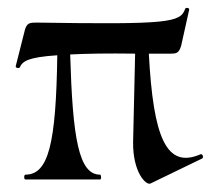

<svg xmlns="http://www.w3.org/2000/svg" viewBox="-20 -445 530 476"><path d="M476 -62C393 -27 360 -102 349 -312H401C418 -312 423 -313 429 -331L449 -421C450 -426 440 -427 439 -423C427 -389 399 -384 70 -389C54 -389 47 -388 42 -372L19 -281C18 -276 28 -275 29 -278C36 -293 48 -303 122 -308C119 -88 100 -12 43 -12C39 -12 39 0 43 0H228C232 0 231 -12 228 -12C175 -12 160 -103 154 -310C194 -312 246 -313 315 -312L310 -93C309 -18 342 15 353 10L481 -52C486 -54 482 -66 476 -62Z"/></svg>

Font: Cormorant SC Semi
Style: Regular
Weight: 600
Designer: Christian Thalmann (Catharsis Fonts)
Version: Version 1.000;PS 001.000;hotconv 1.0.70;makeotf.lib2.5.58329